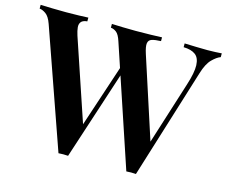

<svg xmlns="http://www.w3.org/2000/svg" viewBox="-110 -845 1161 984"><g transform="rotate(15 470.5 -352.5)"><path d="M951 -708V-688Q931 -681 907 -657Q883 -633 867 -580L686 3Q680 3 673.5 2.5Q667 2 660 2Q654 2 647.5 2.5Q641 3 635 3L423 -631Q412 -665 397.5 -676Q383 -687 368 -688V-708Q392 -707 426.5 -706Q461 -705 495 -705Q537 -705 574 -706Q611 -707 634 -708V-688Q603 -687 586 -681.5Q569 -676 566.5 -658.5Q564 -641 576 -604L720 -161L700 -129L820 -508Q842 -576 840.5 -615Q839 -654 817 -670.5Q795 -687 754 -688V-708Q787 -707 816.5 -706Q846 -705 876 -705Q899 -705 917.5 -706Q936 -707 951 -708ZM243 -708V-688Q220 -686 211 -675Q202 -664 203.5 -646.5Q205 -629 213 -604L366 -150L340 -118L472 -516L487 -490L326 3Q320 3 313.5 2.5Q307 2 300 2Q294 2 287.5 2.5Q281 3 275 3L55 -624Q42 -661 23.5 -674Q5 -687 -10 -688V-708Q16 -707 53 -706Q90 -705 125 -705Q162 -705 193 -706Q224 -707 243 -708Z"/></g></svg>

Font: Playfair Display SemiBold
Style: Regular
Weight: 600
Designer: Claus Eggers Sørensen
Foundry: Claus Eggers Sørensen
Version: Version 1.203